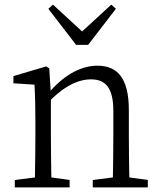

<svg xmlns="http://www.w3.org/2000/svg" viewBox="-20 -810 694 830"><path d="M44 0H281V-32L202 -43C201 -98 200 -176 200 -227V-379C269 -447 327 -467 373 -467C435 -467 470 -432 470 -330V-227C470 -174 469 -98 468 -43L381 -32V0H619V-32L539 -43C538 -98 537 -174 537 -227V-334C537 -472 488 -526 401 -526C335 -526 264 -491 199 -418L193 -514L180 -523L38 -481V-450L129 -444C132 -395 133 -347 133 -280V-227C133 -176 132 -99 131 -43L44 -32ZM209 -790 189 -772 309 -616H361L481 -772L461 -790L335 -674Z"/></svg>

Font: Kiri Minchoo Light
Style: Regular
Weight: 300
Designer: Ryoko NISHIZUKA 西塚涼子 (kana & ideographs); Frank Grießhammer (Latin, Greek & Cyrillic);
akenotsuki.com/eyeben/fonts/ (U+
Foundry: Adobe
akenotsuki.com/eyeben/fonts/
Version: Version 4.002;hotconv 1.0.119;makeotfexe 2.5.65604